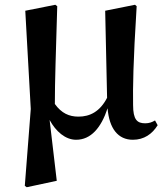

<svg xmlns="http://www.w3.org/2000/svg" viewBox="-20 -570 692 805"><path d="M299 16C361 16 404 -34 431 -116C438 -31 475 16 537 16C584 16 618 -8 641 -45L630 -65C618 -58 606 -53 589 -53C555 -53 538 -68 538 -130C537 -203 538 -305 553 -544L546 -550L421 -525L429 -160C399 -102 357 -81 309 -81C270 -81 238 -95 210 -134C210 -233 214 -334 220 -544L212 -550L86 -525L109 -113L84 209L92 215L218 188L188 -67C214 -19 254 16 299 16Z"/></svg>

Font: Noto Serif CJK HK
Style: Bold
Weight: 700
Designer: Ryoko NISHIZUKA 西塚涼子 (kana & ideographs); Frank Grießhammer (Latin, Greek & Cyrillic); Wenlong ZHANG 张文龙 (bopomofo); San
Foundry: Adobe
Version: Version 2.001;hotconv 1.1.0;makeotfexe 2.6.0